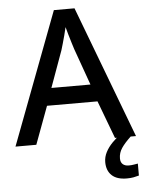

<svg xmlns="http://www.w3.org/2000/svg" viewBox="-61 -765 778 1038"><g transform="rotate(-5 327.5 -246.5)"><path d="M0 0 271 -717H383L654 0H540L463 -205H189L113 0ZM221 -299H433L362 -498Q359 -508 351.5 -531.5Q344 -555 337 -580Q330 -605 326 -620Q321 -599 315 -575.5Q309 -552 303 -532Q297 -512 293 -498ZM557 113Q557 134 569 144.5Q581 155 601 155Q617 155 630 152.5Q643 150 651 149V214Q637 218 621.5 221Q606 224 585 224Q531 224 503.5 198Q476 172 476 126Q476 98 489.5 72Q503 46 525.5 23Q548 0 572 -17L625 0Q591 32 574 57.5Q557 83 557 113Z"/></g></svg>

Font: Noto Sans Symbols Medium
Style: Regular
Weight: 500
Version: Version 2.002